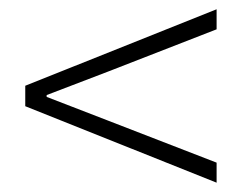

<svg xmlns="http://www.w3.org/2000/svg" viewBox="-20 -538 519 412"><path d="M34.2 -310.1V-354L444.8 -518.1V-475.1L212.9 -384.8L80.1 -334V-330.1L212.9 -278.8L444.8 -189V-146Z"/></svg>

Font: Source Sans Pro Light
Style: Regular
Weight: 300
Designer: Paul D. Hunt
Foundry: Adobe Systems Incorporated
Version: Version 2.020;PS 2.0;hotconv 1.0.86;makeotf.lib2.5.63406